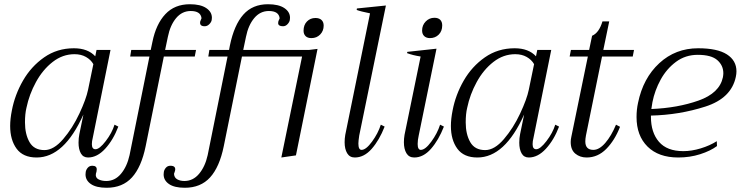

<svg xmlns="http://www.w3.org/2000/svg" viewBox="-20 -734 3499 907"><path d="M28 -139Q28 -172 36 -212Q50 -286 88.5 -353Q127 -420 188.5 -463Q250 -506 329 -506Q395 -506 430 -468L436 -498H502L418 -82Q414 -67 414 -53Q414 -29 431 -29Q450 -29 479.5 -67.5Q509 -106 521 -145L539 -136Q515 -73 477 -31.5Q439 10 396 10Q373 10 362 -9.5Q351 -29 351 -60Q351 -82 355 -101L374 -193Q283 10 153 10Q89 10 58.5 -31.5Q28 -73 28 -139ZM396 -310 421 -431Q409 -452 386 -465Q363 -478 332 -478Q276 -478 229 -441.5Q182 -405 150 -346.5Q118 -288 105 -225Q98 -196 98 -156Q98 -100 119.5 -62.5Q141 -25 190 -25Q234 -25 278.5 -77Q323 -129 355 -197.5Q387 -266 396 -310Z M981 -650Q981 -643 980 -639Q978 -629 968.5 -619.5Q959 -610 947 -610Q921 -610 926 -633Q928 -638 929.5 -641.5Q931 -645 932 -648Q928 -682 881 -682Q840 -682 812 -648.5Q784 -615 773 -560L760 -498H906L900 -467H754L668 -43Q648 55 603.5 104Q559 153 484 153Q435 153 409.5 135.5Q384 118 384 90Q384 82 385 78Q387 67 395 58Q403 49 416 49Q437 49 437 66Q437 72 436 76L433 87Q430 105 445 113Q460 121 482 121Q523 121 551.5 87Q580 53 592 -1L686 -467H595L600 -498H692L700 -536Q717 -620 761 -667Q805 -714 877 -714Q927 -714 954 -696Q981 -678 981 -650Z M1439 -498 1480 -503 1378 0 1309 10 1407 -467H1123L1037 -43Q1017 55 972.5 104Q928 153 853 153Q804 153 778.5 135.5Q753 118 753 90Q753 82 754 78Q756 67 764 58Q772 49 785 49Q812 49 807 72Q806 77 804 81.5Q802 86 802 87Q803 105 817 113Q831 121 851 121Q892 121 920.5 87Q949 53 961 -1L1055 -467H964L969 -498H1062L1066 -519Q1086 -616 1129.5 -665Q1173 -714 1246 -714Q1296 -714 1323 -696Q1350 -678 1350 -650Q1350 -643 1349 -639Q1347 -629 1338 -619.5Q1329 -610 1317 -610Q1294 -610 1294 -625Q1294 -633 1297.5 -639.5Q1301 -646 1301 -648Q1297 -682 1250 -682Q1209 -682 1181 -648.5Q1153 -615 1142 -560L1129 -498ZM1509 -613Q1509 -588 1492.5 -571Q1476 -554 1451 -554Q1433 -554 1423.5 -563.5Q1414 -573 1414 -589Q1414 -616 1430 -632.5Q1446 -649 1470 -649Q1489 -649 1499 -639.5Q1509 -630 1509 -613Z M1608 -62Q1608 -79 1611 -97L1728 -671Q1683 -680 1665 -687L1666 -694L1803 -708L1677 -94Q1673 -68 1673 -56Q1673 -26 1688 -26Q1709 -26 1737.5 -65Q1766 -104 1779 -145L1797 -136Q1772 -72 1736 -31Q1700 10 1656 10Q1632 10 1620 -10Q1608 -30 1608 -62Z M1974 -590Q1974 -615 1991 -632.5Q2008 -650 2032 -650Q2050 -650 2059.5 -640.5Q2069 -631 2069 -614Q2069 -587 2052.5 -570.5Q2036 -554 2011 -554Q1994 -554 1984 -563.5Q1974 -573 1974 -590ZM1888 -62Q1888 -79 1891 -97L1967 -467Q1929 -473 1903 -483L1904 -489L2042 -504L1958 -94Q1953 -72 1953 -54Q1953 -26 1968 -26Q1989 -26 2017.5 -65Q2046 -104 2059 -145L2077 -136Q2052 -72 2016 -31Q1980 10 1937 10Q1912 10 1900 -10Q1888 -30 1888 -62Z M2110 -139Q2110 -172 2118 -212Q2132 -286 2170.5 -353Q2209 -420 2270.5 -463Q2332 -506 2411 -506Q2477 -506 2512 -468L2518 -498H2584L2500 -82Q2496 -67 2496 -53Q2496 -29 2513 -29Q2532 -29 2561.5 -67.5Q2591 -106 2603 -145L2621 -136Q2597 -73 2559 -31.5Q2521 10 2478 10Q2455 10 2444 -9.5Q2433 -29 2433 -60Q2433 -82 2437 -101L2456 -193Q2365 10 2235 10Q2171 10 2140.5 -31.5Q2110 -73 2110 -139ZM2478 -310 2503 -431Q2491 -452 2468 -465Q2445 -478 2414 -478Q2358 -478 2311 -441.5Q2264 -405 2232 -346.5Q2200 -288 2187 -225Q2180 -196 2180 -156Q2180 -100 2201.5 -62.5Q2223 -25 2272 -25Q2316 -25 2360.5 -77Q2405 -129 2437 -197.5Q2469 -266 2478 -310Z M2748 -94Q2745 -78 2745 -66Q2745 -26 2783 -26Q2811 -26 2839.5 -59Q2868 -92 2890 -145L2909 -135Q2884 -71 2844 -30.5Q2804 10 2751 10Q2720 10 2698 -8Q2676 -26 2676 -63Q2676 -75 2679 -88L2757 -467H2671L2677 -498H2763L2777 -565Q2810 -579 2826 -633H2858L2830 -498H2975L2969 -467H2824Z M3459 -397Q3459 -385 3456 -371Q3435 -270 3312 -230.5Q3189 -191 3055 -188V-182Q3055 -108 3093 -64Q3131 -20 3208 -20Q3247 -20 3290 -33Q3333 -46 3366 -67L3367 -44Q3336 -21 3287.5 -5.5Q3239 10 3184 10Q3091 10 3039 -41.5Q2987 -93 2987 -181Q2987 -216 2994 -248Q3018 -365 3094.5 -435.5Q3171 -506 3278 -506Q3369 -506 3414 -477Q3459 -448 3459 -397ZM3397 -388Q3397 -425 3368.5 -450Q3340 -475 3276 -475Q3218 -475 3173.5 -442Q3129 -409 3101 -358Q3073 -307 3062 -251Q3058 -229 3057 -219Q3181 -224 3280 -259Q3379 -294 3395 -369Q3397 -381 3397 -388Z"/></svg>

Font: Trirong Light
Style: Italic
Weight: 300
Italic angle: -12°
Designer: Katatrad Team
Foundry: CadsonDemak
Version: Version 1.001